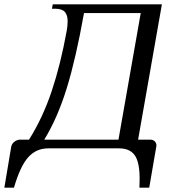

<svg xmlns="http://www.w3.org/2000/svg" viewBox="-95 -680 804 880"><path d="M-44 -5Q-42 -20 -29.5 -30Q-17 -40 -2 -40H38Q101 -140 142 -262.5Q183 -385 211 -540Q215 -561 215 -583Q215 -611 202 -625.5Q189 -640 158 -640H143L147 -660H647L538 -40H593Q606 -40 614 -32.5Q622 -25 622 -12L589 180H544Q545 165 545 140Q545 63 522.5 31.5Q500 0 451 0H126Q71 0 34.5 40.5Q-2 81 -31 180H-75ZM448 -40 550 -620H290Q253 -412 211 -276Q169 -140 108 -40Z"/></svg>

Font: Philosopher
Style: Italic
Weight: 400
Italic angle: -10°
Designer: Jovanny Lemonad
Foundry: Jovanny Lemonad
Version: Version 2.000